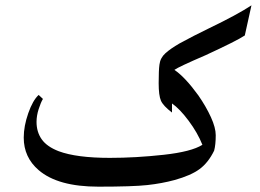

<svg xmlns="http://www.w3.org/2000/svg" viewBox="-20 -677 974 720"><path d="M898 -544Q868 -524 751 -470Q649 -426 634 -415Q674 -388 724 -319Q753 -277 771 -237.5Q789 -198 789 -170Q789 -134 783 -112Q761 -67 728.5 -43Q696 -19 635 -2Q587 11 532.5 17Q478 23 349 23Q197 23 125 -39Q69 -87 69 -161Q69 -204 86 -252.5Q103 -301 125 -321L141 -306Q133 -293 125 -268Q117 -243 117 -220Q117 -182 136.5 -154.5Q156 -127 200 -110Q267 -85 392 -85Q489 -85 593.5 -96.5Q698 -108 739 -134Q721 -179 687.5 -224Q654 -269 625 -289V-255Q592 -280 583.5 -299.5Q575 -319 575 -365Q575 -415 578 -435Q581 -460 600.5 -477.5Q620 -495 653 -514Q706 -543 764 -571Q870 -622 923 -657Z"/></svg>

Font: Katibeh
Style: Regular
Weight: 400
Designer: Arabic design by Kourosh Beigpour, Latin design by Eduardo Tunni, engineering by Lasse Fister
Version: Version 1.0010g